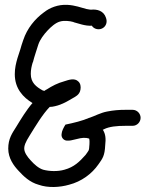

<svg xmlns="http://www.w3.org/2000/svg" viewBox="-20 -723 614 792"><path d="M114 -298C88 -268 66 -231 47 -200C30 -173 14 -151 14 -110C14 -70 37 -39 57 -18C77 4 103 29 139 39C178 53 227 50 265 39C316 26 359 -6 386 -45C403 -69 412 -80 414 -124C417 -150 416 -170 404 -188C404 -188 406 -189 407 -189H408L409 -190C431 -201 462 -204 498 -204H527C546 -204 560 -220 560 -237C560 -254 546 -270 527 -270H498C469 -270 448 -268 422 -263C395 -258 370 -244 349 -237H348C321 -225 284 -216 250 -209C242 -196 235 -183 234 -170C232 -155 243 -144 255 -143C268 -142 278 -145 286 -147C303 -151 319 -156 336 -154C344 -153 348 -151 348 -151C348 -151 350 -144 349 -128C347 -97 347 -105 333 -84C308 -56 286 -34 246 -23C219 -15 184 -16 158 -23C139 -29 121 -45 106 -62C93 -76 80 -94 80 -110C80 -118 82 -125 84 -130C87 -138 94 -151 103 -165C128 -205 155 -251 185 -282C192 -282 199 -283 207 -285C238 -292 261 -307 280 -318C288 -323 309 -331 312 -354C314 -366 312 -379 303 -387C288 -402 264 -394 246 -388C217 -380 196 -369 171 -353H170L163 -348C162 -348 158 -349 156 -350C129 -365 107 -382 107 -418C107 -435 110 -449 115 -466H116V-467C122 -491 130 -513 138 -539C145 -560 161 -581 176 -597C190 -612 209 -629 227 -634C244 -639 266 -637 284 -632V-631H285C302 -627 331 -615 359 -617C361 -613 366 -608 373 -605C400 -594 429 -618 417 -650C408 -678 381 -686 355 -683C352 -683 347 -684 336 -686C313 -692 291 -701 258 -703C219 -705 185 -691 161 -672C124 -645 92 -606 76 -558C71 -543 67 -532 64 -520L52 -483C46 -462 41 -442 41 -417C41 -357 76 -321 114 -298Z"/></svg>

Font: Stray Cat
Style: ExBd
Weight: 800
Version: Version 1.0